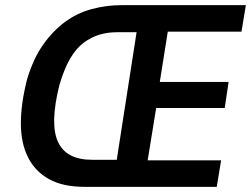

<svg xmlns="http://www.w3.org/2000/svg" viewBox="-20 -725 974 745"><path d="M308 0Q224 0 170 -30Q116 -60 88.5 -115Q61 -170 61 -246.5Q61 -323 85 -417Q109 -497 146.5 -550.5Q184 -604 231 -639Q278 -674 335 -689.5Q392 -705 451 -705H934L917 -602H631L600 -407H867L852 -306H586L553 -103H838L821 0ZM337 -105H433L510 -600H434Q398 -600 366 -590.5Q334 -581 304.5 -559Q275 -537 251.5 -496.5Q228 -456 210 -393Q173 -244 205 -174.5Q237 -105 337 -105Z"/></svg>

Font: Nunito Sans 7pt Condensed
Style: Bold Italic
Weight: 700
Width: 3
Italic angle: -9°
Designer: Vernon Adams
Foundry: Vernon Adams
Version: Version 3.101;gftools[0.9.27]